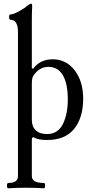

<svg xmlns="http://www.w3.org/2000/svg" viewBox="-20 -745 494 1037"><path d="M24.9 272Q17.6 272 17.6 257.6Q17.6 243.2 24.9 243.2Q77.1 243.2 77.1 206.1V-571.8Q77.1 -638.2 36.1 -638.2Q29.3 -638.2 29.3 -652.6Q29.3 -667 36.1 -667Q52.2 -667 82.5 -683.8Q112.8 -700.7 127.9 -713.9Q142.1 -725.1 147.9 -725.1Q153.8 -725.1 153.8 -710.9Q151.9 -678.7 151.9 -633.8V-376L159.2 -374Q196.8 -424.8 265.1 -424.8Q337.4 -424.8 383.3 -365.2Q429.2 -305.7 429.2 -211.9Q429.2 -107.9 378.9 -46.9Q329.6 11.2 233.9 11.2Q185.1 11.2 160.2 -3.9Q151.9 -3.9 151.9 11.2V206.1Q151.9 243.2 216.8 243.2Q223.6 243.2 223.6 257.6Q223.6 272 216.8 272Q175.8 269 121.1 269Q66.9 269 24.9 272ZM233.9 -21Q293.5 -21 320.8 -77.1Q346.2 -131.3 346.2 -207Q346.2 -293.5 319.6 -338.6Q293 -383.8 241.2 -383.8Q191.9 -383.8 160.2 -335.9Q151.9 -324.7 151.9 -292V-98.1Q151.9 -61.5 173.1 -41.3Q194.3 -21 233.9 -21Z"/></svg>

Font: Junicode SmCond
Style: Regular
Weight: 400
Width: 4
Designer: Peter S. Baker
Version: Version 2.206